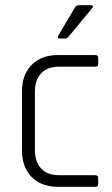

<svg xmlns="http://www.w3.org/2000/svg" viewBox="-20 -723 434 743"><path d="M287 -703H332Q337 -703 339 -699.5Q341 -696 337 -692L247 -583Q241 -574 231 -574H211Q200 -574 206 -586L269 -692Q274 -703 287 -703ZM360 -34V-11Q360 0 349 0H205Q140 0 102.5 -38Q65 -76 65 -142V-368Q65 -434 102.5 -472Q140 -510 205 -510H349Q360 -510 360 -499V-475Q360 -465 349 -465H209Q163 -465 139 -439Q115 -413 115 -366V-144Q115 -97 139 -71Q163 -45 209 -45H349Q360 -45 360 -34Z"/></svg>

Font: Rajdhani
Style: Regular
Weight: 400
Designer: Satya Rajpurohit, Jyotish Sonowal
Foundry: Indian Type Foundry
Version: Version 1.201 February 1, 2022